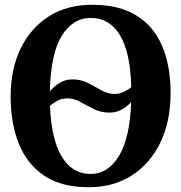

<svg xmlns="http://www.w3.org/2000/svg" viewBox="-20 -772 758 803"><path d="M354 11Q240 12 167.2 -35.8Q94.5 -83.5 59.5 -169.5Q24.5 -255.5 24.5 -367.5Q24.5 -484 67 -570.5Q109.5 -657 186.2 -704.8Q263 -752.5 366.5 -752Q479.5 -752 552 -706.2Q624.5 -660.5 659 -577.5Q693.5 -494.5 693.5 -382.5Q693.5 -266 651.5 -177.8Q609.5 -89.5 533.2 -39.5Q457 10.5 354 11ZM360 -697Q283.5 -697 237.8 -621.2Q192 -545.5 188.5 -390Q204.5 -409.5 228.5 -424.8Q252.5 -440 282.5 -440Q318 -440 347.8 -424.8Q377.5 -409.5 404.5 -394.2Q431.5 -379 459 -379Q480.5 -379 498.5 -388.2Q516.5 -397.5 529 -407Q525.5 -552.5 481.8 -624.8Q438 -697 360 -697ZM438.5 -301Q402.5 -301 372.8 -315.8Q343 -330.5 316.2 -345.5Q289.5 -360.5 263 -360.5Q237.5 -360.5 219.5 -350.5Q201.5 -340.5 189 -329.5Q194.5 -190 238.2 -117.2Q282 -44.5 358 -44.5Q432.5 -44.5 478 -120.5Q523.5 -196.5 528.5 -345Q512.5 -327 489.5 -314Q466.5 -301 438.5 -301Z"/></svg>

Font: Merriweather Text Regular
Style: Bold
Weight: 700
Designer: Eben Sorkin
Foundry: Eben Sorkin
Version: Version 2.100; ttfautohint (v1.7.19-72a1) -l 8 -r 50 -G 200 